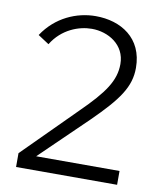

<svg xmlns="http://www.w3.org/2000/svg" viewBox="-84 -821 757 889"><g transform="rotate(10 294.5 -376.0)"><path d="M52 0H527V-65H135L354 -277C473 -394 519 -459 519 -548C519 -689 412 -752 295 -752C205 -752 109 -711 49 -620L101 -586C148 -663 227 -691 287 -691C364 -691 445 -644 445 -553C445 -475 402 -413 295 -308L52 -65Z"/></g></svg>

Font: 18Franklin Light
Style: Regular
Weight: 300
Designer: Pablo Impallari, Rodrigo Fuenzalida (Modified by Dan O. Williams)
Version: Version 0.025;PS 000.025;hotconv 1.0.88;makeotf.lib2.5.64775